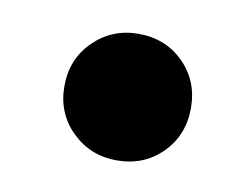

<svg xmlns="http://www.w3.org/2000/svg" viewBox="-37 -391 344 272"><g transform="rotate(10 135.0 -255.0)"><path d="M144 -164Q106 -164 79.5 -190Q53 -216 53 -255Q53 -294 79.5 -320Q106 -346 144 -346Q183 -346 209 -320Q235 -294 235 -255Q235 -216 209 -190Q183 -164 144 -164Z"/></g></svg>

Font: Murecho Thin SemiBold
Style: Regular
Weight: 600
Version: Version 1.010